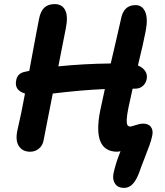

<svg xmlns="http://www.w3.org/2000/svg" viewBox="-20 -729 805 938"><path d="M127 12.2Q89.4 12.2 71.3 -16.6Q53.2 -45.4 66.9 -101.1Q84 -172.9 102.1 -272Q48.8 -288.1 59.1 -336.9Q65.4 -370.6 100.1 -377.9Q103.5 -378.9 111.6 -380.4Q119.6 -381.8 123 -382.8Q128.9 -414.1 138.9 -468Q148.9 -522 156.5 -563Q164.1 -604 170.9 -637.2Q178.2 -674.8 196.8 -691.9Q215.3 -709 247.1 -709Q283.2 -709 298.3 -679.7Q313.5 -650.4 301.8 -591.8Q294.4 -556.2 282 -491.5Q269.5 -426.8 265.1 -404.8Q388.7 -417.5 521 -418.9Q528.8 -452.1 546.6 -528.6Q564.5 -605 570.8 -634.8Q583 -704.1 642.1 -704.1Q674.8 -704.1 689.2 -671.6Q703.6 -639.2 691.9 -578.1Q681.6 -522.5 653.8 -409.2Q678.7 -398.9 689.7 -381.3Q700.7 -363.8 696.8 -342.8Q692.4 -321.8 677.5 -308.8Q662.6 -295.9 641.1 -295.9H627.9Q614.3 -234.9 606.9 -200.2Q600.1 -165.5 599.1 -145.5Q598.1 -125.5 602.5 -118.2Q606.9 -110.8 616.2 -110.8Q622.1 -110.8 643.1 -117.9Q664.1 -125 680.2 -125Q704.6 -125 716.8 -109.4Q729 -93.8 724.1 -67.9Q720.2 -47.4 710 -18.8Q699.7 9.8 684.6 48.1Q669.4 86.4 661.1 110.8Q647 149.9 628.9 169.4Q610.8 189 585.9 189Q555.7 189 542.2 168.5Q528.8 147.9 534.2 120.1Q544.9 67.9 568.8 9.8Q556.6 12.2 553.2 12.2Q430.2 12.2 469.2 -187Q474.1 -211.4 492.2 -293.9Q377.4 -289.1 237.8 -272Q230 -233.4 214.8 -155.5Q199.7 -77.6 192.9 -43Q188 -17.6 169.9 -2.7Q151.9 12.2 127 12.2Z"/></svg>

Font: Shantell Sans Normal
Style: Italic
Weight: 600
Italic angle: -11.31°
Designer: Stephen Nixon, Anya Danilova, Shantell Martin
Foundry: Arrow Type
Version: Version 1.006;[559af2be0]